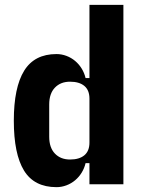

<svg xmlns="http://www.w3.org/2000/svg" viewBox="-20 -760 590 792"><path d="M349 -87H333Q328 -66 317 -48Q306 -30 290 -16.5Q274 -3 254 4.5Q234 12 213 12Q121 12 79 -56.5Q37 -125 37 -262Q37 -399 79.5 -468Q122 -537 213 -537Q234 -537 254 -529.5Q274 -522 290 -508.5Q306 -495 317 -477Q328 -459 333 -438H349V-740H489V0H349ZM269 -102Q307 -102 328 -119.5Q349 -137 349 -172V-353Q349 -388 328 -405.5Q307 -423 269 -423Q230 -423 206.5 -398.5Q183 -374 183 -329V-196Q183 -151 206.5 -126.5Q230 -102 269 -102Z"/></svg>

Font: IBM Plex Sans Cond
Style: Bold
Weight: 700
Width: 3
Designer: Mike Abbink, Paul van der Laan, Pieter van Rosmalen
Foundry: Bold Monday
Version: Version 1.3